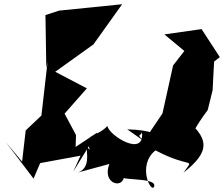

<svg xmlns="http://www.w3.org/2000/svg" viewBox="-20 -808 1055 904"><path d="M325 0 438 -184 336 -116 338 -172 284 -273 389 -392 240 -470 420 -599 555 -788 258 -758 194 -737 198 -488 227 -629 208 -552 175 -264 101 -194 84 -47 8 -138 138 33 169 -40 359 -75ZM679 -129C603 -186 652 -163 648 -190C666 -60 489 -173 486 -215C432 -157 373 -185 403 -103C364 -143 428 -21 344 5L495 -36C457 62 569 86 564 13C502 49 719 21 706 69C695 109 622 -28 712 -100C883 -10 896 -71 844 5C966 -92 978 -156 828 -267C941 -176 823 -109 958 -290L981 -383L988 -518L1015 -539L929 -671L754 -646L848 -568L795 -500L745 -274L656 -142C760 -102 799 -194 579 -199Z"/></svg>

Font: Asimov Silicon
Style: Regular
Weight: 400
Designer: Google
Version: Version 2.000980; 2014